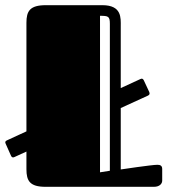

<svg xmlns="http://www.w3.org/2000/svg" viewBox="-47 -721 655 741"><path d="M55 -68C55 -23 68 0 129 0H547C569 0 579 -12 579 -24V-69C579 -82 571 -85 560 -85C539 -85 419 -67 419 -67V-304L524 -352C530 -355 532 -359 529 -366L508 -411C505 -417 501 -419 495 -416L419 -381V-620C419 -651 424 -701 348 -701H130C68 -701 55 -678 55 -633V-214L-21 -179C-27 -176 -28 -172 -25 -166L-5 -121C-2 -113 3 -112 9 -115L55 -136ZM377 -62 339 -56V-660C371 -660 377 -658 377 -629Z"/></svg>

Font: Fascinate Inline
Style: Regular
Weight: 900
Designer: Astigmatic (AOETI)
Foundry: Astigmatic (AOETI)
Version: Version 1.000